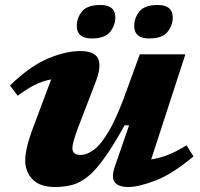

<svg xmlns="http://www.w3.org/2000/svg" viewBox="-20 -736 800 769"><path d="M440.5 -70.5 497 -234H479Q435 -155 400.2 -106Q365.5 -57 334.8 -31.2Q304 -5.5 272 3.8Q240 13 200.5 13Q140 13 110.5 -17.5Q81 -48 81 -94Q81 -116 88.5 -148.8Q96 -181.5 117.5 -238L185 -418Q149.5 -411.5 117.8 -395.2Q86 -379 51 -352.5L20 -393.5Q98.5 -470 170.2 -500.8Q242 -531.5 301.5 -531.5Q359 -531.5 373 -501Q387 -470.5 364 -410L293 -225.5Q280 -190.5 275 -171.8Q270 -153 270 -142.5Q270 -115.5 302.5 -115.5Q328.5 -115.5 357.2 -137Q386 -158.5 419.2 -216.5Q452.5 -274.5 491 -384L540 -518.5H722.5L585.5 -97.5Q619 -102.5 653 -115.8Q687 -129 727 -154L755 -109.5Q670.5 -39 603 -13Q535.5 13 493.5 13Q454.5 13 439.5 -6.2Q424.5 -25.5 440.5 -70.5ZM348 -582Q287.5 -582 287.5 -632.5Q287.5 -663.5 308.2 -689.8Q329 -716 382 -716Q442 -716 442 -666Q442 -635 421.2 -608.5Q400.5 -582 348 -582ZM577.5 -582Q517.5 -582 517.5 -632.5Q517.5 -663.5 538.2 -689.8Q559 -716 611.5 -716Q672 -716 672 -666Q672 -635 651.2 -608.5Q630.5 -582 577.5 -582Z"/></svg>

Font: Newsreader Caption
Style: Bold Italic
Weight: 700
Italic angle: -17°
Designer: Hugues Gentile
Foundry: Production Type
Version: Version 1.001